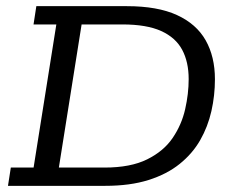

<svg xmlns="http://www.w3.org/2000/svg" viewBox="-20 -603 741 623"><path d="M5.9 0 15.1 -59.3H89L162.8 -523.7H88.8L97.9 -583H391.9Q491.3 -583 554.3 -554.1Q617.4 -525.2 647.4 -472.1Q677.4 -419 677.4 -345.9Q677.4 -293.2 666 -242.6Q654.5 -191.9 629.6 -148.3Q604.6 -104.6 563.1 -71.2Q521.6 -37.7 461.9 -18.9Q402.2 0 321.7 0ZM171 -59.3H319.1Q404 -59.3 457.6 -86Q511.3 -112.6 540.4 -155.6Q569.5 -198.6 580.8 -248.7Q592.2 -298.9 592.2 -346.3Q592.2 -402 571.1 -441.5Q549.9 -481.1 502.9 -502.4Q455.8 -523.7 377.1 -523.7H244.8Z"/></svg>

Font: Rokkitt SemiBold
Style: Italic
Weight: 600
Italic angle: -9°
Designer: Vernon Adams
Foundry: Vernon Adams
Version: Version 3.103